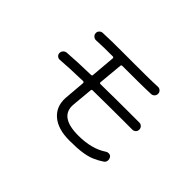

<svg xmlns="http://www.w3.org/2000/svg" viewBox="-107 -941 1213 1213"><g transform="rotate(45 500.0 -334.0)"><path d="M578 -16Q478 -16 423 -62Q368 -108 372 -188L384 -333Q384 -343 375 -343Q318 -342 267 -339.5Q216 -337 175 -334Q163 -333 153.5 -341.5Q144 -350 144 -363Q144 -377 153.5 -386.5Q163 -396 176 -397Q217 -400 270.5 -402.5Q324 -405 382 -406Q392 -406 392 -414L406 -577Q406 -586 397 -586Q355 -586 318 -585.5Q281 -585 252 -583Q238 -582 227.5 -591.5Q217 -601 217 -615Q217 -627 225.5 -636Q234 -645 246 -646Q281 -648 327.5 -648.5Q374 -649 425 -649H538Q594 -649 645 -649.5Q696 -650 733 -652Q747 -653 757 -644Q767 -635 767 -621Q767 -608 758.5 -599Q750 -590 738 -589Q690 -587 622 -586.5Q554 -586 483 -586Q473 -586 473 -577L458 -416V-414Q458 -407 467 -407Q536 -408 604 -408.5Q672 -409 731 -409H812Q825 -409 834 -399.5Q843 -390 843 -377Q843 -364 834 -355Q825 -346 811 -346H729Q669 -346 599.5 -345.5Q530 -345 460 -344Q450 -344 450 -336L437 -195Q427 -78 597 -78Q716 -78 792 -129Q801 -135 811 -135Q828 -135 835 -123Q841 -114 841 -103Q841 -85 828 -76Q797 -55 764.5 -41.5Q732 -28 688.5 -22Q645 -16 578 -16Z"/></g></svg>

Font: Kiwi Maru Light
Style: Regular
Weight: 300
Designer: Hiroki-Chan
Version: Version 1.100